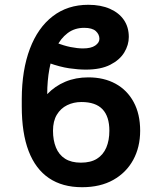

<svg xmlns="http://www.w3.org/2000/svg" viewBox="-20 -780 683 810"><path d="M352.5 -453.6Q418.5 -453.6 467.5 -426.8Q516.6 -399.9 543.9 -349.4Q571.3 -298.8 571.3 -228.5Q571.3 -159.2 542 -105.5Q512.7 -51.8 458 -21Q403.3 9.8 326.2 9.8Q243.2 9.8 186.5 -28.6Q129.9 -66.9 100.8 -142.6Q71.8 -218.3 71.8 -331.1V-363.3Q72.3 -484.9 106 -574Q139.6 -663.1 202.4 -711.4Q265.1 -759.8 352.5 -759.8Q405.3 -759.8 443.6 -742.9Q481.9 -726.1 502.7 -695.8Q523.4 -665.5 523.4 -624Q523.4 -590.3 504.2 -558.6Q484.9 -526.9 444.8 -506.6Q404.8 -486.3 341.8 -486.3Q310.1 -486.3 271.7 -491.9Q233.4 -497.6 186.5 -514.2L217.3 -600.1Q248.5 -587.4 277.8 -581.5Q307.1 -575.7 330.1 -575.7Q364.3 -575.7 381.8 -587.9Q399.4 -600.1 399.4 -616.2Q399.4 -634.8 384.3 -648.7Q369.1 -662.6 335 -662.6Q294.9 -662.6 265.4 -640.4Q235.8 -618.2 216.8 -579.1Q197.8 -540 188.5 -489.7Q179.2 -439.5 179.2 -382.8Q211.9 -417 255.6 -435.3Q299.3 -453.6 352.5 -453.6ZM323.7 -349.6Q290.5 -349.6 263.2 -336.2Q235.8 -322.8 219.7 -295.9Q203.6 -269 203.6 -228.5Q203.6 -188 216.1 -157.5Q228.5 -127 254.6 -110.4Q280.8 -93.8 321.3 -93.8Q362.8 -93.8 389.2 -110.4Q415.5 -127 428.5 -157.5Q441.4 -188 441.4 -228.5Q441.4 -288.6 412.4 -319.1Q383.3 -349.6 323.7 -349.6Z"/></svg>

Font: Inter 24pt SemiBold
Style: Regular
Weight: 600
Designer: Rasmus Andersson
Foundry: rsms
Version: Version 4.001;git-66647c0bb